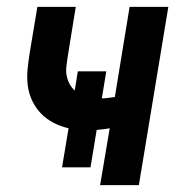

<svg xmlns="http://www.w3.org/2000/svg" viewBox="-20 -540 540 560"><path d="M272 0 300 -166Q290 -164 280.5 -163Q271 -162 262 -161L244 -52H161L180 -166Q157 -171 136 -182Q115 -193 99.5 -209Q84 -225 74 -246Q64 -267 61 -290.5Q58 -314 60.5 -338.5Q63 -363 67 -388L89 -520H201L177 -372Q175 -358 173.5 -345Q172 -332 174.5 -319Q177 -306 183 -295Q189 -284 198 -276L207 -332H290L277 -253Q286 -253 295.5 -254.5Q305 -256 315 -257L358 -520H471L385 0Z"/></svg>

Font: Iosevka SS04
Style: Bold Italic
Weight: 700
Italic angle: -9°
Monospace: yes
Designer: Belleve Invis
Foundry: Belleve Invis
Version: Version 19.0.0; ttfautohint (v1.8.4)